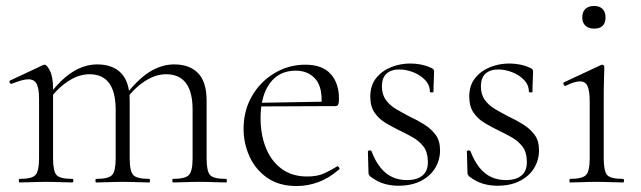

<svg xmlns="http://www.w3.org/2000/svg" viewBox="-20 -612 2150 644"><path d="M560 0Q558 0 558 -6Q558 -12 560 -12Q601 -12 613.5 -25Q626 -38 626 -81V-244Q626 -363 537 -363Q500 -363 462.5 -337.5Q425 -312 396 -269L392 -281Q438 -343 479.5 -369.5Q521 -396 564 -396Q616 -396 644.5 -366.5Q673 -337 673 -275V-81Q673 -38 684.5 -25Q696 -12 738 -12Q741 -12 741 -6Q741 0 738 0Q721 0 698 -1Q675 -2 649 -2Q624 -2 601 -1Q578 0 560 0ZM303 0Q300 0 300 -6Q300 -12 303 -12Q344 -12 356 -25Q368 -38 368 -81V-244Q368 -363 280 -363Q243 -363 205.5 -337.5Q168 -312 139 -269L135 -281Q180 -343 221.5 -369.5Q263 -396 306 -396Q358 -396 386.5 -366.5Q415 -337 415 -275V-81Q415 -38 427 -25Q439 -12 481 -12Q483 -12 483 -6Q483 0 481 0Q463 0 440.5 -1Q418 -2 392 -2Q367 -2 343.5 -1Q320 0 303 0ZM46 0Q43 0 43 -6Q43 -12 46 -12Q87 -12 99 -25Q111 -38 111 -81V-281Q111 -315 103 -330.5Q95 -346 75 -346Q65 -346 51 -342Q37 -338 19 -331Q15 -330 12.5 -335Q10 -340 14 -342L125 -394Q127 -395 130 -395Q137 -395 147.5 -374.5Q158 -354 158 -315V-81Q158 -38 169.5 -25Q181 -12 223 -12Q226 -12 226 -6Q226 0 223 0Q206 0 183 -1Q160 -2 135 -2Q110 -2 86.5 -1Q63 0 46 0Z M975 12Q916 12 876.5 -15.5Q837 -43 817 -87Q797 -131 797 -180Q797 -241 825 -289.5Q853 -338 900.5 -366.5Q948 -395 1004 -395Q1061 -395 1089 -364Q1117 -333 1117 -281Q1117 -268 1114.5 -262Q1112 -256 1105 -256H1058Q1063 -318 1038.5 -346.5Q1014 -375 972 -375Q916 -375 885 -332.5Q854 -290 854 -216Q854 -160 872 -115.5Q890 -71 925 -45.5Q960 -20 1010 -20Q1045 -20 1067.5 -30.5Q1090 -41 1111 -54Q1113 -56 1116.5 -51.5Q1120 -47 1118 -44Q1083 -14 1047.5 -1Q1012 12 975 12ZM841 -255 840 -267 1068 -271V-256Z M1261 -322Q1261 -295 1274.5 -276.5Q1288 -258 1309.5 -245.5Q1331 -233 1354 -221Q1380 -209 1403 -194.5Q1426 -180 1441 -160Q1456 -140 1456 -108Q1456 -76 1440 -49Q1424 -22 1392.5 -5.5Q1361 11 1316 11Q1292 11 1269 4.5Q1246 -2 1222 -20Q1220 -22 1218 -25Q1216 -28 1216 -32L1214 -104Q1214 -107 1219.5 -107.5Q1225 -108 1226 -105Q1239 -71 1256.5 -49.5Q1274 -28 1296 -18Q1318 -8 1345 -8Q1380 -8 1398.5 -24.5Q1417 -41 1415 -74Q1414 -103 1400 -121Q1386 -139 1365 -151Q1344 -163 1321 -174Q1296 -186 1273.5 -199.5Q1251 -213 1236.5 -234Q1222 -255 1222 -288Q1222 -326 1242 -350.5Q1262 -375 1292.5 -387Q1323 -399 1356 -399Q1374 -399 1392 -395.5Q1410 -392 1427 -384Q1436 -380 1436 -373Q1436 -358 1435 -341Q1434 -324 1434 -304Q1434 -302 1428 -302Q1422 -302 1422 -304Q1422 -327 1405.5 -344Q1389 -361 1365.5 -370Q1342 -379 1319 -379Q1292 -379 1276.5 -365Q1261 -351 1261 -322Z M1593 -322Q1593 -295 1606.5 -276.5Q1620 -258 1641.5 -245.5Q1663 -233 1686 -221Q1712 -209 1735 -194.5Q1758 -180 1773 -160Q1788 -140 1788 -108Q1788 -76 1772 -49Q1756 -22 1724.5 -5.5Q1693 11 1648 11Q1624 11 1601 4.5Q1578 -2 1554 -20Q1552 -22 1550 -25Q1548 -28 1548 -32L1546 -104Q1546 -107 1551.5 -107.5Q1557 -108 1558 -105Q1571 -71 1588.5 -49.5Q1606 -28 1628 -18Q1650 -8 1677 -8Q1712 -8 1730.5 -24.5Q1749 -41 1747 -74Q1746 -103 1732 -121Q1718 -139 1697 -151Q1676 -163 1653 -174Q1628 -186 1605.5 -199.5Q1583 -213 1568.5 -234Q1554 -255 1554 -288Q1554 -326 1574 -350.5Q1594 -375 1624.5 -387Q1655 -399 1688 -399Q1706 -399 1724 -395.5Q1742 -392 1759 -384Q1768 -380 1768 -373Q1768 -358 1767 -341Q1766 -324 1766 -304Q1766 -302 1760 -302Q1754 -302 1754 -304Q1754 -327 1737.5 -344Q1721 -361 1697.5 -370Q1674 -379 1651 -379Q1624 -379 1608.5 -365Q1593 -351 1593 -322Z M1892 0Q1890 0 1890 -6Q1890 -12 1892 -12Q1933 -12 1945.5 -25Q1958 -38 1958 -81V-270Q1958 -306 1951 -322.5Q1944 -339 1925 -339Q1916 -339 1904.5 -335.5Q1893 -332 1877 -324Q1873 -323 1870.5 -328.5Q1868 -334 1872 -336L1996 -394Q1999 -395 2000 -395Q2002 -395 2004.5 -393Q2007 -391 2007 -388Q2007 -381 2006 -349.5Q2005 -318 2005 -271V-81Q2005 -38 2016.5 -25Q2028 -12 2070 -12Q2073 -12 2073 -6Q2073 0 2070 0Q2053 0 2030 -1Q2007 -2 1981 -2Q1956 -2 1933 -1Q1910 0 1892 0ZM1973 -516Q1954 -516 1943.5 -526Q1933 -536 1933 -554Q1933 -572 1943.5 -582Q1954 -592 1973 -592Q1991 -592 2001 -582Q2011 -572 2011 -554Q2011 -516 1973 -516Z"/></svg>

Font: Cormorant Infant Light Light
Style: Regular
Weight: 300
Version: Version 4.001